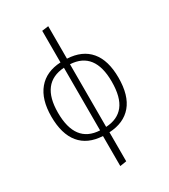

<svg xmlns="http://www.w3.org/2000/svg" viewBox="-225 -846 1013 1152"><g transform="rotate(-30 281.0 -269.5)"><path d="M303 -6V195L258 202V-6Q155 -11 101.5 -76Q48 -141 48 -262Q48 -380 102.5 -445.5Q157 -511 258 -516V-735L303 -741V-516Q406 -511 460 -447Q514 -383 514 -263Q514 -140 459.5 -75.5Q405 -11 303 -6ZM467 -263Q467 -469 302 -478V-44Q383 -48 425 -101Q467 -154 467 -263ZM260 -44V-478Q94 -467 94 -262Q94 -52 260 -44Z"/></g></svg>

Font: Fira Sans Condensed ExtraLight
Style: Regular
Weight: 275
Width: 3
Designer: Carrois Corporate & Edenspiekermann AG
Foundry: Carrois Corporate GbR & Edenspiekermann AG
Version: Version 4.203